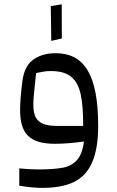

<svg xmlns="http://www.w3.org/2000/svg" viewBox="-20 -684 559 914"><path d="M71.8 200.2C114.3 207 150.9 210.4 181.2 210.4C242.7 210.4 293 201.2 331.5 182.6C408.7 145 447.3 61.5 447.3 -85C447.3 -331.1 379.4 -430.7 244.6 -430.7C202.1 -430.7 166.5 -420.4 138.7 -400.4C110.4 -380.4 93.3 -346.7 86.9 -299.8C79.6 -243.7 75.7 -197.3 75.7 -161.1C75.7 -52.7 115.7 0.5 241.2 0.5C280.3 0.5 326.2 -2.9 379.4 -10.3C374.5 29.3 363.8 58.6 346.7 77.6C329.6 96.7 307.1 108.9 279.3 114.3C251.5 119.6 211.9 122.6 161.6 122.6C137.7 122.6 107.4 121.1 71.8 117.7ZM138.7 -188C138.7 -208 142.1 -246.6 148.4 -304.2L151.9 -336.4C171.9 -340.3 186 -342.8 194.3 -344.2C202.1 -345.2 211.9 -345.7 223.1 -345.7C265.6 -345.7 297.9 -336.4 319.8 -317.9C341.8 -298.8 356.4 -271 364.3 -234.4C372.1 -197.8 376 -147.5 376 -84.5H255.9C167.5 -84.5 138.7 -111.3 138.7 -188ZM224.1 -489.3 274.4 -501 273.9 -663.6 221.7 -654.8Z"/></svg>

Font: SG Kara Light
Style: Regular
Weight: 400
Designer: Damoon Khanjanzadeh
Version: Version 1.000